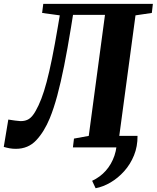

<svg xmlns="http://www.w3.org/2000/svg" viewBox="-46 -763 812 994"><path d="M666 -59.5Q666.5 -5 647.8 41.2Q629 87.5 597.2 123Q565.5 158.5 527 181.2Q488.5 204 449 211.5L431 173Q472 154 501.5 121Q531 88 546.5 42.8Q562 -2.5 559 -59.5ZM332 -686 321.5 -620.5Q303.5 -509.5 286 -422.2Q268.5 -335 250.5 -268.2Q232.5 -201.5 212 -151.5Q183 -81 141.5 -36.8Q100 7.5 36 7.5Q19.5 7.5 4 4.8Q-11.5 2 -26.5 -2.5L-3 -144Q17 -141 32.2 -138.8Q47.5 -136.5 59.5 -136Q86 -135.5 104 -147.2Q122 -159 138.5 -188.5Q154 -215.5 168 -251.8Q182 -288 195.5 -338.8Q209 -389.5 223.2 -459.5Q237.5 -529.5 253.5 -624.5L263.5 -683.5L172 -696L178 -743H745.5L740 -696L655.5 -683.5L571.5 -59.5L658 -38.5L652.5 0H331.5L337 -45.5L413.5 -59.5L497.5 -686Z"/></svg>

Font: Merriweather 36pt ExtraBold
Style: Italic
Weight: 800
Italic angle: -7.8°
Version: Version 2.101